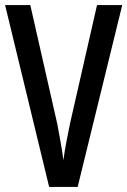

<svg xmlns="http://www.w3.org/2000/svg" viewBox="-20 -785 500 754"><path d="M460 -765 285 -51H173L0 -765H99L205 -298Q210 -272 217.5 -230Q225 -188 229 -156Q233 -188 241 -229.5Q249 -271 255 -300L361 -765Z"/></svg>

Font: Noto Sans Tamil UI ExtraCondensed Medium
Style: Regular
Weight: 500
Width: 2
Designer: Jelle Bosma - Monotype Design Team
Foundry: Monotype Imaging Inc.
Version: Version 2.004; ttfautohint (v1.8.4.7-5d5b)